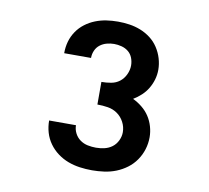

<svg xmlns="http://www.w3.org/2000/svg" viewBox="-64 -914 729 669"><g transform="rotate(10 300.0 -580.0)"><path d="M302 -317Q280 -317 258.5 -320Q237 -323 217 -330.5Q197 -338 179.5 -351Q162 -364 149.5 -381.5Q137 -399 131 -419.5Q125 -440 125 -462H220Q220 -447 227 -433.5Q234 -420 246 -411.5Q258 -403 272.5 -400Q287 -397 302 -397Q317 -397 332 -400.5Q347 -404 359 -413Q371 -422 378 -436.5Q385 -451 385 -466Q385 -485 376 -502Q367 -519 352 -529.5Q337 -540 318.5 -543Q300 -546 281 -546V-626Q298 -626 315 -629Q332 -632 345 -642Q358 -652 365.5 -668Q373 -684 373 -700Q373 -714 368 -727Q363 -740 352.5 -748.5Q342 -757 328.5 -760.5Q315 -764 302 -764Q289 -764 276 -760.5Q263 -757 252.5 -749Q242 -741 236.5 -728.5Q231 -716 231 -703Q231 -703 231 -702.5Q231 -702 231 -702H136Q136 -703 136 -703Q136 -703 136 -703Q136 -724 141.5 -743.5Q147 -763 158.5 -780Q170 -797 186.5 -809.5Q203 -822 222 -829.5Q241 -837 261 -840Q281 -843 302 -843Q322 -843 342.5 -840Q363 -837 382 -829.5Q401 -822 417.5 -809.5Q434 -797 445.5 -779.5Q457 -762 463 -742Q469 -722 469 -702Q469 -684 464 -667Q459 -650 450 -635Q441 -620 428 -608Q415 -596 400 -587Q417 -579 432.5 -566.5Q448 -554 458.5 -538Q469 -522 474.5 -503Q480 -484 480 -465Q480 -443 473.5 -422Q467 -401 454.5 -383Q442 -365 424.5 -352Q407 -339 387 -331Q367 -323 345 -320Q323 -317 302 -317Z"/></g></svg>

Font: Iosevka Curly XBdEx
Style: Regular
Weight: 800
Width: 7
Monospace: yes
Designer: Belleve Invis
Foundry: Belleve Invis
Version: Version 11.1.0; ttfautohint (v1.8.3)